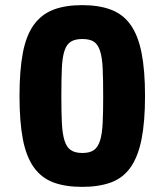

<svg xmlns="http://www.w3.org/2000/svg" viewBox="-20 -718 642 748"><path d="M56 -344Q56 -244 69 -176Q82 -108 111.5 -66.5Q141 -25 187.5 -7.5Q234 10 300 10Q366 10 413 -7.5Q460 -25 489 -66.5Q518 -108 531.5 -176Q545 -244 545 -344Q545 -444 531.5 -512Q518 -580 489 -621Q460 -662 413 -680Q366 -698 300 -698Q234 -698 187.5 -680Q141 -662 111.5 -621Q82 -580 69 -512Q56 -444 56 -344ZM219 -343Q219 -409 221 -452.5Q223 -496 231.5 -521Q240 -546 256.5 -556Q273 -566 301 -566Q329 -566 345 -556Q361 -546 369.5 -520.5Q378 -495 380 -452Q382 -409 382 -342Q382 -281 380 -239Q378 -197 370 -171Q362 -145 346 -133.5Q330 -122 301 -122Q272 -122 255.5 -133.5Q239 -145 231 -171.5Q223 -198 221 -240Q219 -282 219 -343Z"/></svg>

Font: Secuela Black
Style: Regular
Weight: 900
Designer: Fernando Haro
Foundry: deFharo
Version: Version 1.704